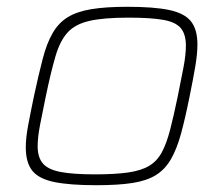

<svg xmlns="http://www.w3.org/2000/svg" viewBox="-20 -538 661 566"><path d="M264 8Q185 8 139.5 -1.5Q94 -11 75 -35Q56 -59 56 -104Q56 -131 63 -168.5Q70 -206 80 -254Q94 -319 106 -365Q118 -411 135.5 -441Q153 -471 180 -487.5Q207 -504 249.5 -511Q292 -518 355 -518Q434 -518 479 -508.5Q524 -499 543 -475Q562 -451 562 -407Q562 -379 555.5 -341Q549 -303 539 -254Q526 -189 513.5 -143.5Q501 -98 483.5 -68Q466 -38 439 -21.5Q412 -5 370 1.5Q328 8 264 8ZM260 -24Q319 -24 357.5 -29.5Q396 -35 419.5 -49Q443 -63 457 -89Q471 -115 481.5 -155.5Q492 -196 504 -254Q514 -303 521 -340Q528 -377 528 -403Q528 -437 513 -455Q498 -473 461 -479.5Q424 -486 359 -486Q286 -486 244 -476.5Q202 -467 179.5 -442.5Q157 -418 143.5 -372Q130 -326 115 -254Q105 -206 98 -169.5Q91 -133 91 -107Q91 -74 106.5 -56Q122 -38 159 -31Q196 -24 260 -24Z"/></svg>

Font: Saira SemiExpanded Thin
Style: Italic
Weight: 250
Width: 6
Italic angle: -12°
Designer: Hector Gatti with collaboration of the Omnibus-Type team
Foundry: Omnibus-Type
Version: Version 1.101